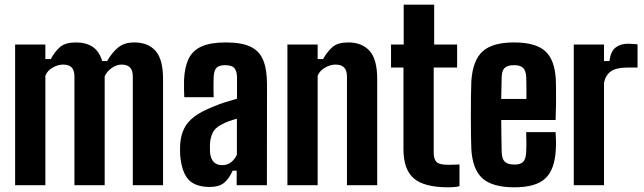

<svg xmlns="http://www.w3.org/2000/svg" viewBox="-20 -790 2748 819"><path d="M44.5 0V-600H173.5V-538H196.5Q215.5 -572.5 237.8 -590.8Q260 -609 304 -609Q346.5 -609 374.8 -590.5Q403 -572 416 -529.5H437Q456.5 -564 482.8 -586.5Q509 -609 553 -609Q611.5 -609 643.5 -573Q675.5 -537 675.5 -453V0H546.5V-463.5Q546.5 -490 534.5 -502.2Q522.5 -514.5 498.5 -514.5Q477.5 -514.5 457 -500.2Q436.5 -486 426.5 -464.5V0H297.5V-463.5Q297.5 -490 285.8 -502.2Q274 -514.5 249.5 -514.5Q227.5 -514.5 205 -502Q182.5 -489.5 173.5 -467V0Z M875.5 7.5Q813.5 7.5 784.2 -23.8Q755 -55 748.5 -128.5Q748 -138.5 748 -151.5Q748 -164.5 748.5 -174.5Q751.5 -214 765.8 -242.5Q780 -271 810 -293.2Q840 -315.5 889.5 -335Q915.5 -346 940 -353.8Q964.5 -361.5 991 -369V-459Q991 -485 980.5 -498.5Q970 -512 940 -512Q914.5 -512 903.8 -501Q893 -490 891.5 -463Q891 -454.5 890.8 -437.8Q890.5 -421 890.8 -403.5Q891 -386 891.5 -375.5H766Q765.5 -384.5 765 -407.8Q764.5 -431 765 -448.5Q767.5 -504.5 785 -540Q802.5 -575.5 840.8 -592.2Q879 -609 943.5 -609Q1011 -609 1049.2 -590.5Q1087.5 -572 1103.2 -532.2Q1119 -492.5 1119 -428.5L1118.5 0H989.5V-62H972.5Q956.5 -26.5 935 -9.5Q913.5 7.5 875.5 7.5ZM928 -85.5Q949 -85.5 965 -97.5Q981 -109.5 990.5 -130V-283.5Q972.5 -279 955.5 -272.8Q938.5 -266.5 922.5 -257.5Q896 -243.5 886.5 -222.2Q877 -201 875.5 -174.5Q875.5 -165 875.5 -156.2Q875.5 -147.5 876 -139Q878.5 -113 891.5 -99.2Q904.5 -85.5 928 -85.5Z M1206 0V-600H1335V-538H1358Q1377.5 -572 1399.8 -590.5Q1422 -609 1465.5 -609Q1524 -609 1556.5 -573Q1589 -537 1589 -453V0H1460V-463.5Q1460 -490 1447.8 -502.2Q1435.5 -514.5 1411 -514.5Q1389.5 -514.5 1366.8 -501.8Q1344 -489 1335 -467V0Z M1892.5 9Q1789.5 9 1745.2 -29Q1701 -67 1701 -154.5V-502H1648V-600H1702V-770H1832V-600H1930V-502H1830V-140.5Q1830 -111 1842 -99Q1854 -87 1893 -87Q1905 -87 1915.8 -87.5Q1926.5 -88 1940 -88.5V4Q1929.5 7 1917.8 8Q1906 9 1892.5 9Z M2174.5 9Q2081 9 2038.2 -29Q1995.5 -67 1990.5 -154.5Q1989.5 -177.5 1989 -215.8Q1988.5 -254 1988.5 -297.5Q1988.5 -341 1989 -380.2Q1989.5 -419.5 1990.5 -443.5Q1996.5 -533 2038.8 -571Q2081 -609 2173 -609Q2264.5 -609 2305.8 -571.8Q2347 -534.5 2351 -448.5Q2351.5 -436.5 2351.8 -408.2Q2352 -380 2351.8 -345Q2351.5 -310 2350 -278H2118Q2118 -243.5 2118.8 -209.2Q2119.5 -175 2120 -141Q2121 -112 2133.5 -100Q2146 -88 2174.5 -88Q2200.5 -88 2211.8 -100Q2223 -112 2224.5 -141Q2225.5 -155 2225.5 -177.2Q2225.5 -199.5 2224.5 -226.5H2350Q2351 -217 2351.5 -194.5Q2352 -172 2351 -154.5Q2347 -67 2306.2 -29Q2265.5 9 2174.5 9ZM2118 -368H2225.5Q2225.5 -389.5 2225.5 -409.2Q2225.5 -429 2225.2 -443.2Q2225 -457.5 2224.5 -463Q2223 -489 2211.2 -500.5Q2199.5 -512 2173 -512Q2145 -512 2133 -500.5Q2121 -489 2120 -463Q2119.5 -438.5 2119 -415Q2118.5 -391.5 2118 -368Z M2427.5 0V-600H2556.5V-529.5H2579.5Q2585 -571 2605.8 -587.2Q2626.5 -603.5 2659 -603.5Q2671 -603.5 2682.2 -602.5Q2693.5 -601.5 2699.5 -601V-502H2661Q2607 -502 2584.8 -485Q2562.5 -468 2556.5 -437V0Z"/></svg>

Font: Big Shoulders Display Thin ExtraBold
Style: Regular
Weight: 800
Version: Version 2.002